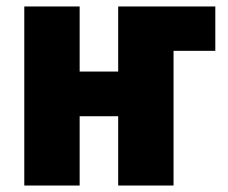

<svg xmlns="http://www.w3.org/2000/svg" viewBox="-20 -573 703 593"><path d="M55 0H226V-214H345V0H516V-416H645V-553H345V-352H226V-553H55Z"/></svg>

Font: Noto Sans Condensed Black
Style: Regular
Weight: 900
Width: 3
Designer: Monotype Design Team
Foundry: Monotype Imaging Inc.
Version: Version 2.013